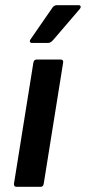

<svg xmlns="http://www.w3.org/2000/svg" viewBox="-20 -722 332 742"><path d="M44 0Q33 0 34 -12L109 -480Q111 -492 122 -492H213Q226 -492 224 -480L149 -12Q147 0 137 0ZM104 -556Q98 -556 96 -560Q94 -564 98 -570L181 -690Q188 -702 200 -702H283Q290 -702 291.5 -697.5Q293 -693 288 -687L186 -568Q176 -556 166 -556Z"/></svg>

Font: Sofia Sans
Style: Bold Italic
Weight: 700
Italic angle: -9°
Designer: Botio Nikoltchev, Ani Petrova
Foundry: lettersoup
Version: Version 4.101; ttfautohint (v1.8.4.7-5d5b)